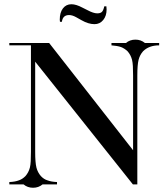

<svg xmlns="http://www.w3.org/2000/svg" viewBox="-20 -870 795 906"><path d="M574 -667Q593 -683 619 -683Q645 -683 664 -667H731V-656Q683 -656 655 -628Q640 -611 634 -588Q628 -564 628 -514V0H607L146 -579V-153Q146 -103 152 -79Q158 -56 173 -39Q187 -24 204 -19Q222 -12 249 -11V0H181Q162 16 136 16Q110 16 91 0H24V-11Q51 -12 69 -19Q85 -24 100 -39Q115 -56 121 -79Q124 -91 125 -109.5Q126 -128 126 -153V-656H24V-667H212L608 -161V-514Q608 -539 607 -557.5Q606 -576 603 -588Q597 -611 582 -628Q567 -642 551 -648Q533 -654 506 -656V-667H574ZM472 -840H482Q483 -829 483 -825Q483 -795 467 -775.5Q451 -756 426 -756Q397 -756 364 -775L339 -789Q321 -799 306 -799Q276 -799 272 -767H263Q262 -774 262 -777Q262 -811 277 -830.5Q292 -850 317 -850Q339 -850 369 -834L393 -822Q421 -807 439 -807Q454 -807 461 -814Q468 -821 472 -840Z"/></svg>

Font: Wachinanga
Style: Regular
Weight: 400
Designer: deFharo
Foundry: deFharo
Version: Wachinanga: Version 2.001 2013